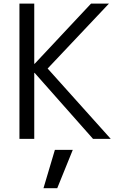

<svg xmlns="http://www.w3.org/2000/svg" viewBox="-20 -750 652 1037"><path d="M167 -356.4H165V0H85V-730.5H165V-405.3H167L471.7 -730.5H568.4L237.3 -379.9L578.1 0H482.4ZM373 59.6 289.1 266.6H214.8L276.4 59.6Z"/></svg>

Font: Mgen+ 1c regular
Style: Regular
Weight: 400
Designer: [Source Han Sans]
Ryoko NISHIZUKA  (kana & ideographs); Paul D. Hunt (Latin, Greek & Cyrillic); Wenlong ZHANG  (bopomofo
Version: Version 1.059.20150602